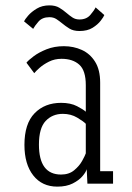

<svg xmlns="http://www.w3.org/2000/svg" viewBox="-20 -684 490 715"><path d="M193.5 11Q136.5 11 103.8 -30.8Q71 -72.5 71 -144.5Q71 -223.5 108.8 -262.2Q146.5 -301 207.5 -301Q243 -301 267 -288.5Q291 -276 299.5 -268V-367Q299.5 -421.5 275.2 -443.2Q251 -465 209 -465Q183.5 -465 162.5 -454.5Q141.5 -444 127.2 -431.2Q113 -418.5 107.5 -411.5L78.5 -450.5Q85.5 -459.5 105 -474.2Q124.5 -489 153.5 -500.5Q182.5 -512 218 -512Q254 -512 284.8 -498Q315.5 -484 334.2 -454Q353 -424 353 -376V-46.5H401V0H305.5L303 -54Q300 -43 287 -27.8Q274 -12.5 250.8 -0.8Q227.5 11 193.5 11ZM207.5 -34Q237 -34 256.2 -50Q275.5 -66 286 -85Q296.5 -104 299.5 -113V-223Q291 -232 267.5 -246Q244 -260 214 -260Q175 -260 150 -233.5Q125 -207 125 -145.5Q125 -34 207.5 -34ZM276 -568.5Q253 -568.5 238.2 -577.8Q223.5 -587 211.5 -597Q200.5 -606 189.8 -613Q179 -620 164 -620Q137.5 -620 123.2 -603.5Q109 -587 103.5 -576.5L69.5 -604.5Q72.5 -611.5 84.8 -625.8Q97 -640 117 -652Q137 -664 164 -664Q186.5 -664 201.2 -655Q216 -646 228 -635.5Q239 -626 250 -618.8Q261 -611.5 276 -611.5Q302 -611.5 316.5 -628.5Q331 -645.5 336 -656.5L368.5 -628Q366 -621 355 -606.8Q344 -592.5 324.8 -580.5Q305.5 -568.5 276 -568.5Z"/></svg>

Font: Trispace Condensed ExtraLight
Style: Regular
Weight: 200
Width: 3
Designer: Tyler Finck
Foundry: Etcetera Type Company
Version: Version 1.210; ttfautohint (v1.8.3)